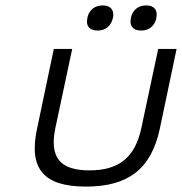

<svg xmlns="http://www.w3.org/2000/svg" viewBox="-20 -681 673 710"><path d="M117 -205C85 -56 142 9 298 9C454 9 539 -56 571 -205L633 -500H565L503 -209C480 -99 420 -51 311 -51C201 -51 162 -99 185 -209L247 -500H179ZM303 -613C297 -586 310 -568 341 -568C371 -568 391 -586 397 -613L398 -615C403 -643 390 -661 360 -661C329 -661 309 -643 303 -615ZM464 -613C458 -586 471 -568 502 -568C532 -568 552 -586 558 -613V-615C564 -643 551 -661 521 -661C490 -661 470 -643 464 -615Z"/></svg>

Font: LT Wave Mono Light
Style: Italic
Weight: 300
Designer: Daniel Lyons
Version: Version 2.5 (Glyphs App)